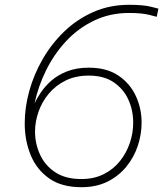

<svg xmlns="http://www.w3.org/2000/svg" viewBox="-20 -770 696 800"><path d="M319 10Q237 10 185 -26.5Q133 -63 108 -123.5Q83 -184 83 -256Q83 -322 102 -391Q121 -460 158 -524Q195 -588 248 -639Q301 -690 369 -720Q437 -750 518 -750Q577 -750 608.5 -742Q640 -734 640 -734L633 -700Q633 -700 602 -708Q571 -716 518 -716Q438 -716 371.5 -684Q305 -652 255 -598Q205 -544 172 -477Q139 -410 124 -339Q133 -359 150 -384.5Q167 -410 193.5 -433.5Q220 -457 259 -472.5Q298 -488 350 -488Q425 -488 473.5 -455Q522 -422 546 -370Q570 -318 570 -259Q570 -210 554 -162Q538 -114 506 -75Q474 -36 427.5 -13Q381 10 319 10ZM319 -24Q372 -24 412.5 -44.5Q453 -65 480 -99Q507 -133 521 -174.5Q535 -216 535 -259Q535 -310 515 -354.5Q495 -399 454 -427Q413 -455 350 -455Q295 -455 253.5 -434.5Q212 -414 183.5 -380Q155 -346 140.5 -304.5Q126 -263 126 -221Q126 -171 147 -125.5Q168 -80 210.5 -52Q253 -24 319 -24Z"/></svg>

Font: Be Vietnam Pro Thin
Style: Italic
Weight: 100
Italic angle: -12°
Designer: Lam Bao, Tony Le, Vietanh Nguyen
Foundry: Yellow Type Foundry
Version: Version 1.002; ttfautohint (v1.8.3)